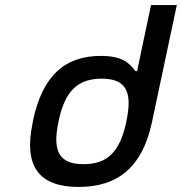

<svg xmlns="http://www.w3.org/2000/svg" viewBox="-20 -730 719 759"><path d="M111 -256 109 -244C73 -73 133 9 291 9C449 9 543 -73 580 -244L679 -710H577L522 -449H515C490 -484 459 -509 379 -509C236 -509 149 -431 111 -256ZM211 -247 212 -253C237 -370 287 -419 382 -419C476 -419 505 -370 480 -253L479 -247C454 -130 405 -81 310 -81C216 -81 186 -130 211 -247Z"/></svg>

Font: LT Wave Mono Medium
Style: Italic
Weight: 500
Designer: Daniel Lyons
Version: Version 2.5 (Glyphs App)